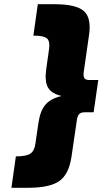

<svg xmlns="http://www.w3.org/2000/svg" viewBox="-20 -764 486 910"><path d="M34.2 126 55.2 -22.9Q105 -22.9 124.3 -36.1Q143.6 -49.3 147.9 -84L162.1 -181.2Q170.4 -238.8 195.3 -267.8Q220.2 -296.9 272 -309.1Q223.6 -320.3 207.3 -349.6Q190.9 -378.9 199.2 -437L212.9 -534.2Q217.3 -568.8 202.4 -582Q187.5 -595.2 138.2 -595.2L159.2 -744.1H237.8Q341.3 -744.1 377.7 -711.4Q414.1 -678.7 401.9 -597.2L377 -423.8Q374 -402.3 379.9 -393.6Q385.7 -384.8 403.8 -384.8H445.8L423.8 -231.9H381.8Q363.8 -231.9 355.5 -223.6Q347.2 -215.3 344.2 -193.8L318.8 -21Q306.6 61.5 261.5 93.8Q216.3 126 112.8 126Z"/></svg>

Font: Trueno ExtraBold
Style: Italic
Weight: 800
Designer: Julieta Ulanovsky
Foundry: Julieta Ulanovsky
Version: Version 3.001b | FøM Fix